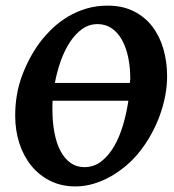

<svg xmlns="http://www.w3.org/2000/svg" viewBox="-20 -650 622 685"><path d="M576.2 -377.9Q576.2 -343.3 569.3 -307.6Q562.5 -272 549.8 -237.3Q537.1 -202.6 519 -170.2Q501 -137.7 479 -109.9Q458.5 -83.5 432.1 -60.8Q405.8 -38.1 376.2 -21.2Q346.7 -4.4 314.5 5.4Q282.2 15.1 249.5 15.1Q198.7 15.1 158.9 -4.9Q119.1 -24.9 91.3 -59.3Q63.5 -93.8 48.8 -139.6Q34.2 -185.5 34.2 -236.8Q34.2 -313.5 58.1 -378.4Q82 -443.4 121.1 -497.1Q141.6 -524.4 167 -548.6Q192.4 -572.8 222.7 -590.8Q252.9 -608.9 288.3 -619.4Q323.7 -629.9 363.8 -629.9Q417 -629.9 457 -609.9Q497.1 -589.8 523.4 -555.4Q549.8 -521 563 -475.1Q576.2 -429.2 576.2 -377.9ZM167.5 -290.5Q167 -284.2 167 -274.4V-259.8Q167 -214.4 174.3 -176.3Q181.6 -138.2 196 -111.1Q210.4 -84 231.7 -68.8Q252.9 -53.7 281.2 -53.7Q315.4 -53.7 341.8 -74.5Q368.2 -95.2 387.5 -128.7Q406.7 -162.1 419.2 -204.6Q431.6 -247.1 438 -290.5ZM444.8 -369.1Q444.8 -410.2 437.3 -445.8Q429.7 -481.4 415 -507.8Q400.4 -534.2 378.4 -549.1Q356.4 -564 328.1 -564Q297.4 -564 272.7 -546.1Q248 -528.3 229 -499Q210 -469.7 196.5 -431.9Q183.1 -394 175.8 -354H443.4Z"/></svg>

Font: Gentium Book Basic
Style: Bold Italic
Weight: 700
Italic angle: -8°
Designer: J. Victor Gaultney and Annie Olsen
Foundry: SIL International
Version: Version 1.102; 2013; Maintenance release